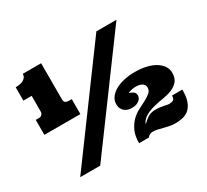

<svg xmlns="http://www.w3.org/2000/svg" viewBox="-144 -941 1258 1168"><g transform="rotate(-30 485.5 -356.5)"><path d="M645 -719.2H786.1L256.8 0H116.2ZM49.8 -669.9Q62 -669.9 75.9 -671.9Q89.8 -673.8 101.3 -679.4Q112.8 -685.1 120.4 -694.6Q127.9 -704.1 127.9 -719.2H256.8V-465.8Q256.8 -448.2 265.9 -442.6Q274.9 -437 290 -437H309.1V-332H56.2V-437H78.1Q92.8 -437 100.3 -446Q107.9 -455.1 107.9 -464.8V-576.2H49.8ZM627 -83Q639.2 -96.2 661.1 -111.6Q683.1 -127 719.2 -127Q736.8 -127 750 -125Q763.2 -123 773.7 -121.1Q784.2 -119.1 792.5 -117.2Q800.8 -115.2 810.1 -115.2Q826.2 -115.2 837.2 -121.6Q848.1 -127.9 848.1 -150.9H920.9Q920.9 -101.1 909.9 -70.6Q898.9 -40 879.9 -22.9Q860.8 -5.9 835.9 0Q811 5.9 783.2 5.9Q761.2 5.9 741.7 2Q722.2 -2 704.1 -6.6Q686 -11.2 669.9 -15.1Q653.8 -19 639.2 -19Q627 -19 619.4 -16.1Q611.8 -13.2 606.9 -8.8Q602.1 -4.9 599.1 0H529.8Q529.8 -51.8 545.9 -85.9Q562 -120.1 585.4 -143.1Q608.9 -166 637 -179.9Q665 -193.8 688.5 -206.5Q711.9 -219.2 728 -232.7Q744.1 -246.1 744.1 -267.1Q744.1 -288.1 727.1 -298.1Q710 -308.1 686 -308.1Q667 -308.1 654.1 -304.9Q641.1 -301.8 627 -295.9Q644 -291 656.5 -282.5Q668.9 -273.9 668.9 -253.9Q668.9 -235.8 650.4 -221.4Q631.8 -207 599.1 -207Q586.9 -207 574.5 -210.4Q562 -213.9 551.5 -221.9Q541 -230 534.4 -242.9Q527.8 -255.9 527.8 -274.9Q527.8 -299.8 542.5 -320.3Q557.1 -340.8 582.5 -356Q607.9 -371.1 644 -379.6Q680.2 -388.2 723.1 -388.2Q769 -388.2 805.4 -379.2Q841.8 -370.1 866.9 -354Q892.1 -337.9 905.5 -316.9Q918.9 -295.9 918.9 -272Q918.9 -232.9 900.9 -211.9Q882.8 -190.9 855 -179.4Q827.1 -168 793 -162.6Q758.8 -157.2 725.8 -149.2Q692.9 -141.1 665.5 -126.5Q638.2 -111.8 623 -84Z"/></g></svg>

Font: Ultra
Style: Regular
Weight: 400
Designer: Astigmatic (AOETI)
Foundry: Astigmatic (AOETI)
Version: Version 1.000